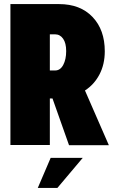

<svg xmlns="http://www.w3.org/2000/svg" viewBox="-20 -710 558 940"><path d="M318 1 237 -228H224V0H31V-690H269Q373 -690 433 -627Q493 -564 493 -459Q493 -395 467 -345.5Q441 -296 396 -267L513 1ZM224 -365H250Q275 -365 289.5 -392Q304 -419 304 -460Q304 -499 289 -520.5Q274 -542 249 -542H224ZM228 63H385L261 210H165Z"/></svg>

Font: Decalotype Black
Style: Regular
Weight: 900
Designer: Alfredo Marco Pradil
Foundry: Alfredo Marco Pradil
Version: Version 1.0